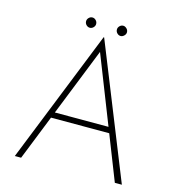

<svg xmlns="http://www.w3.org/2000/svg" viewBox="-119 -927 945 1029"><g transform="rotate(15 353.5 -412.5)"><path d="M57 0 352 -738H355L651 0H612L344 -682L368 -693L92 0ZM190 -281H519L527 -249H183ZM239 -797Q239 -808 247.5 -816.5Q256 -825 267 -825Q278 -825 286.5 -816.5Q295 -808 295 -796Q295 -785 286.5 -776.5Q278 -768 267 -768Q256 -768 247.5 -776.5Q239 -785 239 -797ZM410 -797Q410 -808 418.5 -816.5Q427 -825 438 -825Q448 -825 457 -816.5Q466 -808 466 -796Q466 -785 457 -776.5Q448 -768 438 -768Q427 -768 418.5 -776.5Q410 -785 410 -797Z"/></g></svg>

Font: Josefin Sans ExtraLight
Style: Regular
Weight: 250
Designer: Santiago Orozco
Foundry: Typemade
Version: Version 2.000